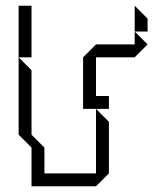

<svg xmlns="http://www.w3.org/2000/svg" viewBox="-20 -515 535 670"><path d="M450 -405V-495L495 -450V-405ZM45 -315V-495H90V-315ZM270 -135V-315L315 -360H450V-405L495 -360L450 -315H315V-180H360V-135ZM45 -45V-315L90 -270V-45L135 0V90H315V-135L360 -90V90L315 135H90V0Z"/></svg>

Font: Rubik Iso
Style: Regular
Weight: 400
Designer: Hubert and Fischer, NaN
Foundry: Hubert and Fischer, NaN
Version: Version 2.200